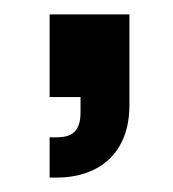

<svg xmlns="http://www.w3.org/2000/svg" viewBox="-20 -135 241 267"><path d="M49 112H58C118 112 160 78 160 11V-115H49V0H92V21C92 49 79 56 58 56H49Z"/></svg>

Font: Malmofest
Style: Regular
Weight: 400
Designer: Jonny Pinhorn (Poppins), Kolossal
Version: Version 1.004;Glyphs 3.1.2 (3151)